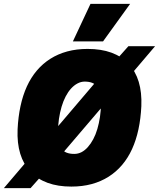

<svg xmlns="http://www.w3.org/2000/svg" viewBox="-54 -959 822 993"><path d="M748 -720 572 -513 567 -515 230 -120 224 -121 104 14H-34L143 -194L149 -192L499 -603L505 -602L610 -720ZM315 6Q176 6 103.5 -71Q31 -148 37 -290Q40 -354 52 -410Q64 -466 85 -512Q106 -558 136.5 -594Q167 -630 206.5 -655Q246 -680 294 -693Q342 -706 399 -706Q539 -706 611 -629Q683 -552 677 -410Q674 -346 662 -290Q650 -234 629 -188Q608 -142 577.5 -106Q547 -70 507.5 -45Q468 -20 420 -7Q372 6 315 6ZM330 -163Q350 -163 367.5 -172Q385 -181 400.5 -198.5Q416 -216 428.5 -239.5Q441 -263 449.5 -292Q458 -321 463 -354Q468 -387 468 -423Q468 -486 448.5 -511.5Q429 -537 384 -537Q365 -537 347 -527.5Q329 -518 313.5 -501Q298 -484 285.5 -460Q273 -436 264.5 -407Q256 -378 251 -345Q246 -312 246 -276Q246 -214 265 -188.5Q284 -163 330 -163ZM323 -745 414 -939H619L479 -745Z"/></svg>

Font: Georama ExtraCondensed Thin Black
Style: Italic
Weight: 900
Italic angle: -9°
Version: Version 1.001